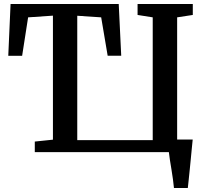

<svg xmlns="http://www.w3.org/2000/svg" viewBox="-20 -763 1033 963"><path d="M852.5 180Q851 161 847.5 136.8Q844 112.5 840 87.2Q836 62 832.2 39.2Q828.5 16.5 827 0H154.5V-53L245.5 -62.5V-684.5L121 -676L91 -483H21.5L33 -743H575.5L588 -483.5H520L487.5 -676L367.5 -684V-60H746V-676L670 -688V-743H947V-688L868.5 -676V-63H946.5Q944.5 -45 942.2 -20.2Q940 4.5 937.2 32Q934.5 59.5 931.8 86.8Q929 114 926.5 138.2Q924 162.5 922 180Z"/></svg>

Font: Merriweather 20pt SemiBold
Style: Regular
Weight: 600
Version: Version 2.100